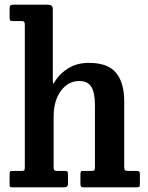

<svg xmlns="http://www.w3.org/2000/svg" viewBox="-20 -800 634 820"><path d="M72 -710H35.5Q25 -710 23 -713.2Q21 -716.5 21 -728.5V-761.5Q21 -773 24.2 -776.5Q27.5 -780 38.5 -780H184Q195 -780 200.2 -776Q205.5 -772 205.5 -758.5V-464.5Q205.5 -441.5 207.5 -442.5Q209.5 -443.5 217.5 -457Q237.5 -488 274 -509.8Q310.5 -531.5 359.5 -531.5Q440 -531.5 475.2 -489.5Q510.5 -447.5 510.5 -367.5V-88.5Q510.5 -76 514 -73Q517.5 -70 528.5 -70H564Q572 -70 574.8 -67.2Q577.5 -64.5 577.5 -55.5V-17Q577.5 -4.5 575 -2.2Q572.5 0 560.5 0H338Q328.5 0 326 -3Q323.5 -6 323.5 -16V-53Q323.5 -60.5 324.8 -65.2Q326 -70 332.5 -70H372.5Q380 -70 382.8 -73Q385.5 -76 385.5 -87.5V-352.5Q385.5 -403.5 370.2 -428.8Q355 -454 318.5 -454Q271 -454 240 -411.8Q209 -369.5 209 -301.5V-85.5Q209 -70 220 -70H257.5Q266 -70 268.2 -66.8Q270.5 -63.5 270.5 -52.5V-15.5Q270.5 0 254.5 0H34Q24.5 0 22.8 -2.2Q21 -4.5 21 -14.5V-55Q21 -65 23 -67.5Q25 -70 35 -70H71.5Q80 -70 83 -72Q86 -74 86 -85.5V-692.5Q86 -703 83.5 -706.5Q81 -710 72 -710Z"/></svg>

Font: Besley* Narrow Semi
Style: Regular
Weight: 600
Width: 4
Designer: Owen Earl
Foundry: indestructible type*
Version: Version 3.000; ttfautohint (v1.8.3)